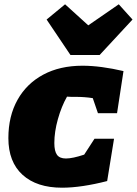

<svg xmlns="http://www.w3.org/2000/svg" viewBox="-20 -862 637 894"><path d="M269 12Q151 12 85 -48Q19 -108 19 -219Q19 -321 61.5 -397Q104 -473 181.5 -514.5Q259 -556 364 -556Q407 -556 455.5 -549.5Q504 -543 555 -531L525 -335H436L412 -405Q375 -411 331 -411Q321 -411 311.5 -411Q302 -411 292 -412Q266 -366 249.5 -307Q233 -248 233 -196Q233 -158 245.5 -141Q258 -124 287 -124Q318 -124 372 -142L420 -216H511L479 -19Q421 -4 367.5 4Q314 12 269 12ZM308 -606 197 -771 283 -842 391 -744 533 -842 597 -771 444 -606Z"/></svg>

Font: Piazzolla SC Black
Style: Italic
Weight: 900
Italic angle: -11.3°
Designer: Juan Pablo del Peral
Foundry: Huerta Tipografica
Version: Version 1.330